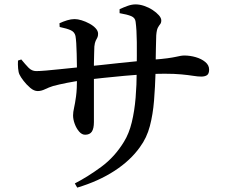

<svg xmlns="http://www.w3.org/2000/svg" viewBox="-20 -802 1040 875"><path d="M321 34Q381 3 442 -42Q503 -87 545 -156Q568 -193 580.5 -244.5Q593 -296 598 -356Q603 -416 603 -477Q604 -555 603.5 -610.5Q603 -666 598 -703Q596 -721 578 -728.5Q560 -736 525 -742V-760Q544 -769 562.5 -775.5Q581 -782 598 -782Q617 -782 637.5 -775Q658 -768 675.5 -756.5Q693 -745 704 -732.5Q715 -720 715 -709Q715 -698 710 -692Q705 -686 699.5 -676Q694 -666 692 -641Q691 -613 690.5 -582Q690 -551 689.5 -523.5Q689 -496 689 -474Q687 -406 682 -343.5Q677 -281 663 -227.5Q649 -174 618 -132Q575 -71 502 -23.5Q429 24 332 53ZM368 -188Q353 -188 340.5 -202.5Q328 -217 320.5 -237.5Q313 -258 313 -276Q313 -291 317.5 -310.5Q322 -330 326.5 -362.5Q331 -395 331 -451Q331 -475 330.5 -502.5Q330 -530 329.5 -557Q329 -584 327.5 -605.5Q326 -627 324 -638Q320 -656 303 -664Q286 -672 252 -679L251 -696Q268 -704 286 -709.5Q304 -715 320 -715Q334 -715 352 -709.5Q370 -704 387.5 -694.5Q405 -685 416 -673Q427 -661 427 -648Q427 -637 423.5 -630.5Q420 -624 416 -616Q412 -608 410 -590Q410 -578 409 -557.5Q408 -537 408 -512.5Q408 -488 408 -466Q408 -421 408 -379Q408 -337 408 -302Q408 -267 408 -246Q408 -216 398.5 -202Q389 -188 368 -188ZM152 -387Q135 -387 118 -401.5Q101 -416 87.5 -433.5Q74 -451 69 -462Q64 -472 62.5 -490.5Q61 -509 62 -526L77 -531Q95 -509 110 -493.5Q125 -478 145 -478Q161 -478 190 -480.5Q219 -483 252 -486.5Q285 -490 315.5 -493Q346 -496 365 -498Q396 -501 438.5 -505.5Q481 -510 526 -515Q571 -520 610.5 -523.5Q650 -527 676 -530Q718 -533 743 -536.5Q768 -540 781.5 -543Q795 -546 803.5 -547.5Q812 -549 820 -549Q846 -549 872 -541.5Q898 -534 915.5 -519.5Q933 -505 933 -485Q933 -466 923.5 -459.5Q914 -453 897 -453Q882 -453 860 -456.5Q838 -460 806.5 -463Q775 -466 730 -466Q693 -466 645.5 -463.5Q598 -461 547.5 -456.5Q497 -452 451 -447Q405 -442 370 -438Q323 -432 285.5 -424.5Q248 -417 222 -410Q203 -404 185.5 -395.5Q168 -387 152 -387Z"/></svg>

Font: Noto Serif HK ExtraLight SemiBold
Style: Regular
Weight: 600
Version: Version 2.002-H1;hotconv 1.1.0;makeotfexe 2.6.0